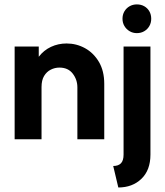

<svg xmlns="http://www.w3.org/2000/svg" viewBox="-20 -626 741 863"><path d="M45.8 0V-416.7H154.2V-370.8Q176.4 -400 209 -415.3Q241.7 -430.6 279.2 -430.6Q323.6 -430.6 362.2 -409.4Q400.7 -388.2 424.7 -347.6Q448.6 -306.9 448.6 -249.3V0H327.8V-233.3Q327.8 -268.1 306.9 -295.1Q286.1 -322.2 247.2 -322.2Q226.4 -322.2 208 -312.8Q189.6 -303.5 178.1 -284.4Q166.7 -265.3 166.7 -234.7V0ZM511.8 216.7 488.9 120.1Q511.8 120.1 523.6 108Q535.4 95.8 535.4 68.8V-416.7H656.2V68.8Q656.2 138.9 615.6 177.8Q575 216.7 511.8 216.7ZM595.1 -477.1Q577.1 -477.1 562.5 -485.8Q547.9 -494.4 539.2 -509Q530.6 -523.6 530.6 -541.7Q530.6 -560.4 539.2 -575Q547.9 -589.6 562.5 -597.9Q577.1 -606.2 595.1 -606.2Q613.9 -606.2 628.5 -597.9Q643.1 -589.6 651.4 -575Q659.7 -560.4 659.7 -541.7Q659.7 -523.6 651.4 -509Q643.1 -494.4 628.5 -485.8Q613.9 -477.1 595.1 -477.1Z"/></svg>

Font: Afacad Flux
Style: Bold
Weight: 700
Designer: Kristian Moeller
Foundry: Dicotype
Version: Version 1.100